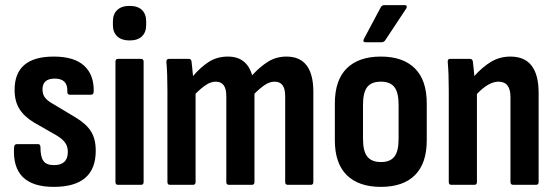

<svg xmlns="http://www.w3.org/2000/svg" viewBox="-20 -722 2171 750"><path d="M190 8Q25 8 35 -147Q36 -159 46 -159H129Q138 -159 138 -147Q138 -110 149.5 -93.5Q161 -77 191 -77Q245 -77 245 -129Q245 -150 234.5 -164.5Q224 -179 201 -193L112 -244Q74 -267 55.5 -297Q37 -327 37 -371Q37 -501 190 -501Q270 -501 309 -465Q348 -429 346 -363Q345 -352 336 -352H253Q242 -352 243 -365Q245 -415 194 -415Q146 -415 146 -373Q146 -354 155.5 -341Q165 -328 189 -315L274 -264Q316 -239 335 -209.5Q354 -180 354 -133Q354 8 190 8Z M441 0Q431 0 431 -11V-481Q431 -492 441 -492H531Q541 -492 541 -481V-11Q541 0 531 0ZM486 -564Q455 -564 438 -580Q421 -596 421 -624V-638Q421 -667 438 -683Q455 -699 486 -699Q518 -699 534.5 -683Q551 -667 551 -638V-624Q551 -596 534.5 -580Q518 -564 486 -564Z M644 0Q634 0 634 -11V-367Q634 -401 633 -429.5Q632 -458 630 -479Q629 -492 640 -492H718Q726 -492 728 -483Q729 -470 731 -455.5Q733 -441 734 -425Q764 -460 796 -480.5Q828 -501 870 -501Q944 -501 965 -428Q995 -461 1027 -481Q1059 -501 1099 -501Q1204 -501 1204 -363V-11Q1204 0 1194 0H1104Q1094 0 1094 -11V-347Q1094 -403 1053 -403Q1034 -403 1015 -390.5Q996 -378 974 -356V-11Q974 0 964 0H874Q864 0 864 -11V-347Q864 -403 823 -403Q804 -403 785 -390.5Q766 -378 744 -356V-11Q744 0 734 0Z M1468 8Q1381 8 1334.5 -38Q1288 -84 1288 -174V-318Q1288 -409 1334.5 -455Q1381 -501 1468 -501Q1554 -501 1600.5 -455Q1647 -409 1647 -318V-174Q1647 -84 1601 -38Q1555 8 1468 8ZM1468 -89Q1504 -89 1520.5 -110Q1537 -131 1537 -179V-313Q1537 -361 1520.5 -382Q1504 -403 1468 -403Q1431 -403 1414.5 -382Q1398 -361 1398 -313V-179Q1398 -131 1415 -110Q1432 -89 1468 -89ZM1408 -557Q1396 -557 1401 -569L1467 -693Q1472 -702 1481 -702H1562Q1567 -702 1568.5 -698Q1570 -694 1567 -689L1485 -565Q1480 -557 1470 -557Z M1743 0Q1733 0 1733 -11V-367Q1733 -401 1732 -430Q1731 -459 1729 -479Q1728 -492 1738 -492H1816Q1825 -492 1827 -482Q1828 -471 1830 -456Q1832 -441 1833 -425Q1864 -460 1898 -480.5Q1932 -501 1974 -501Q2084 -501 2084 -359V-11Q2084 0 2074 0H1985Q1974 0 1974 -11V-343Q1974 -403 1927 -403Q1889 -403 1843 -355V-11Q1843 0 1833 0Z"/></svg>

Font: Sofia Sans Condensed
Style: Bold
Weight: 700
Designer: Botio Nikoltchev, Ani Petrova
Foundry: lettersoup
Version: Version 4.101; ttfautohint (v1.8.4.7-5d5b)